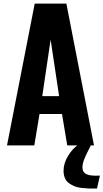

<svg xmlns="http://www.w3.org/2000/svg" viewBox="-20 -830 590 1096"><path d="M533.7 246.1Q520.5 246.1 509.3 246.1Q498 246.1 489.3 246.1Q471.2 245.6 446.5 242.9Q421.9 240.2 405.5 233.4Q389.2 226.6 373.8 215.8Q358.4 205.1 350.6 186.8Q342.8 168.5 342.8 144.5Q342.8 102.5 368.9 59.3Q395 16.1 431.6 -7.3H501.5Q496.6 4.9 482.4 32Q468.3 59.1 459.5 82.3Q450.7 105.5 450.7 126.5Q450.7 136.2 453.9 143.8Q457 151.4 461.7 156.2Q466.3 161.1 474.4 164.6Q482.4 168 488.5 169.4Q494.6 170.9 505.1 171.9Q515.6 172.9 521.2 172.9Q526.9 172.9 537.4 172.6Q547.9 172.4 550.3 172.4ZM221.2 -281.2H317.4L269 -603.5ZM20 0 178.2 -809.6H358.9L516.6 0H363.8L334 -179.2H205.6L175.8 0Z"/></svg>

Font: Oswald
Style: DemiBold
Weight: 600
Designer: Vernon Adams
Foundry: Vernon Adams
Version: 3.0; ttfautohint (v0.95) -l 8 -r 50 -G 200 -x 0 -w "G" -W -c